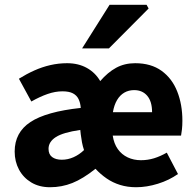

<svg xmlns="http://www.w3.org/2000/svg" viewBox="-20 -773 821 805"><path d="M189.8 12Q144.5 12 111.2 -8Q78 -27.9 59.7 -61.8Q41.5 -95.7 41.5 -137.6Q41.5 -217.8 107.7 -261.4Q173.9 -305 318.6 -320.5Q317 -342 309.3 -357.7Q301.6 -373.4 285.6 -381.7Q269.6 -390.1 241.8 -390.1Q211.7 -390.1 179.7 -379Q147.7 -368 111.4 -347.4L59.3 -442.9Q90.8 -462.6 123.7 -477.4Q156.7 -492.2 191.2 -500.1Q225.8 -508 261.4 -508Q308.4 -508 344.1 -488.2Q379.8 -468.3 400.2 -433Q431.5 -469.4 466.7 -488.7Q502 -508 546.6 -508Q613.3 -508 657.4 -476.1Q701.6 -444.1 723.1 -389.4Q744.7 -334.8 744.7 -266.9Q744.7 -247.1 742.9 -230.7Q741.1 -214.3 739.1 -204.4H452.6Q457.7 -170.7 474 -147.8Q490.3 -125 515.4 -113.1Q540.5 -101.3 570.9 -101.3Q599.5 -101.3 625.9 -109.4Q652.3 -117.6 679.3 -133L726.2 -43.4Q688.9 -17.1 642 -2.6Q595 12 550.8 12Q514.5 12 483.6 2.4Q452.6 -7.2 427.1 -24.8Q401.5 -42.4 380.4 -65.3Q327.7 -23.4 283.3 -5.7Q238.9 12 189.8 12ZM239.2 -103.3Q264.7 -103.3 288.6 -114Q312.5 -124.7 332.3 -143.8Q327 -159.2 323.8 -175.9Q320.6 -192.6 318.6 -209.6L316.6 -228.2Q244.3 -217.8 213.9 -198.1Q183.5 -178.4 183.5 -149Q183.5 -125.8 198.6 -114.5Q213.7 -103.3 239.2 -103.3ZM453.4 -302.7H617.6Q617.6 -347.4 597.4 -371.3Q577.1 -395.2 542.4 -395.2Q519.4 -395.2 501.1 -384.6Q482.8 -373.9 470.6 -353.2Q458.4 -332.6 453.4 -302.7ZM324.2 -570 439.5 -753H594.5L603.1 -737.4L436.6 -570Z"/></svg>

Font: Source Sans 3
Style: Regular
Weight: 200
Designer: Paul D. Hunt
Foundry: Adobe
Version: Version 3.046;hotconv 1.0.118;makeotfexe 2.5.65603